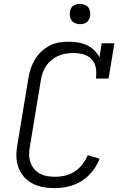

<svg xmlns="http://www.w3.org/2000/svg" viewBox="-20 -957 640 985"><path d="M263 8Q240 8 218 5.5Q196 3 175 -3.5Q154 -10 136 -21.5Q118 -33 104 -48.5Q90 -64 81 -83Q72 -102 67.5 -123.5Q63 -145 64 -167.5Q65 -190 69 -213L126 -558Q130 -582 138 -606Q146 -630 159.5 -652.5Q173 -675 192.5 -693Q212 -711 235 -723Q258 -735 283 -739Q308 -743 333 -743Q357 -743 381 -739Q405 -735 426 -725Q447 -715 463.5 -699Q480 -683 490 -663L502 -735H567L537 -554H472Q476 -581 472 -607Q468 -633 451.5 -651.5Q435 -670 409.5 -677.5Q384 -685 358 -685Q339 -685 319.5 -682Q300 -679 281.5 -671.5Q263 -664 246.5 -651Q230 -638 218.5 -621.5Q207 -605 200 -586.5Q193 -568 190 -548L133 -203Q129 -183 129.5 -162.5Q130 -142 136.5 -123.5Q143 -105 155.5 -90Q168 -75 185 -66Q202 -57 222 -53.5Q242 -50 263 -50Q288 -50 314 -56Q340 -62 363 -77Q386 -92 403 -114Q420 -136 430 -161L491 -143Q478 -109 454.5 -79Q431 -49 399.5 -29Q368 -9 332.5 -0.5Q297 8 263 8ZM390 -833Q378 -833 366.5 -837.5Q355 -842 348 -851Q341 -860 339 -872.5Q337 -885 339 -898Q340 -906 344.5 -914.5Q349 -923 356.5 -928Q364 -933 373 -935Q382 -937 390 -937Q403 -937 414.5 -932.5Q426 -928 433 -919Q440 -910 442 -897.5Q444 -885 442 -872Q440 -864 435.5 -855.5Q431 -847 423.5 -842Q416 -837 407.5 -835Q399 -833 390 -833Z"/></svg>

Font: Iosevka Curly Slab LtEx
Style: Italic
Weight: 300
Width: 7
Italic angle: -9°
Monospace: yes
Designer: Belleve Invis
Foundry: Belleve Invis
Version: Version 11.1.0; ttfautohint (v1.8.3)